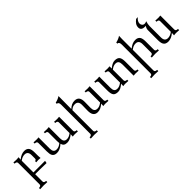

<svg xmlns="http://www.w3.org/2000/svg" viewBox="225 -2160 3831 3831"><g transform="rotate(-45 2140.5 -244.5)"><path d="M239.3 283.2Q198.7 278.8 139.6 278.8Q80.6 278.8 37.6 283.2V249Q97.7 249 97.7 206.5V-396Q97.7 -438.5 37.6 -438.5V-472.7Q76.2 -468.3 118.2 -468.3Q133.3 -468.3 149.4 -469.7Q174.3 -471.2 183.6 -473.6Q179.2 -438.5 179.2 -409.2Q265.6 -482.4 351.6 -482.4Q426.8 -482.4 456.5 -431.2Q479 -392.6 479 -311.5V-229Q479 -212.9 480.5 -192.4Q481.9 -160.6 483.9 -152.3Q460 -156.7 426.8 -156.7Q405.3 -156.7 362.3 -152.3V-186.5Q382.8 -186.5 390.4 -197Q397.9 -207.5 397.9 -229V-317.9Q397.9 -427.7 305.2 -427.7Q242.2 -427.7 179.2 -378.4V-48.8H507.3L496.6 4.4Q368.7 1 317.4 0.5Q281.7 0 179.2 0V206.5Q179.2 249 239.3 249Z M1077.1 9.8Q1028.8 9.8 1002.2 -10.5Q975.6 -30.8 964.8 -71.8Q920.4 -30.8 877.4 -10.5Q834.5 9.8 787.1 9.8Q711.4 9.8 684.6 -42Q664.6 -79.6 664.6 -161.1V-396Q664.6 -438.5 604.5 -438.5V-472.7L624.5 -470.7Q647.9 -468.3 694.3 -468.3Q708.5 -468.3 720.7 -469.7Q739.7 -471.7 745.6 -472.7V-154.8Q745.6 -99.6 766.1 -72.3Q786.6 -44.9 833.5 -44.9Q867.2 -44.9 897.2 -58.1Q927.2 -71.3 959 -97.7Q954.6 -125.5 954.6 -161.1V-396Q954.6 -438.5 894.5 -438.5V-472.7L914.6 -470.7Q938 -468.3 984.4 -468.3Q1015.6 -468.3 1035.6 -472.7V-154.8Q1035.6 -99.6 1056.2 -72.3Q1076.7 -44.9 1123.5 -44.9Q1154.8 -44.9 1183.6 -57.4Q1212.4 -69.8 1244.6 -94.7V-396Q1244.6 -438.5 1184.6 -438.5V-472.7L1204.6 -470.7Q1228 -468.3 1274.4 -468.3Q1305.2 -468.3 1326.2 -472.7V-77.1Q1326.2 -34.7 1386.2 -34.7V-0.5Q1337.9 -4.9 1305.7 -4.9Q1290.5 -4.9 1274.4 -3.9Q1249.5 -2 1240.2 0.5Q1244.6 -34.7 1244.6 -64Q1200.7 -26.9 1160.4 -8.5Q1120.1 9.8 1077.1 9.8Z M1668 283.2Q1627.4 278.8 1568.4 278.8Q1509.3 278.8 1466.3 283.2V249Q1526.4 249 1526.4 206.5V-612.8Q1526.4 -688 1477.1 -688V-717.8Q1556.6 -735.8 1610.4 -773.4Q1607.9 -714.8 1607.9 -409.7Q1649.4 -445.8 1684.6 -463.4Q1723.6 -482.4 1770 -482.4Q1843.8 -482.4 1874.5 -433.6Q1898.9 -395 1898.9 -319.8L1896.5 -154.8Q1896.5 -99.6 1917 -72.3Q1937.5 -44.9 1985.4 -44.9Q2016.6 -44.9 2045.4 -57.4Q2074.2 -69.8 2106.4 -94.7V-396Q2106.4 -438.5 2046.4 -438.5V-472.7L2066.4 -470.7Q2089.8 -468.3 2136.2 -468.3Q2167 -468.3 2188 -472.7V-77.1Q2188 -34.7 2248 -34.7V-0.5Q2199.7 -4.9 2167.5 -4.9Q2152.3 -4.9 2136.2 -3.9Q2111.3 -2 2102.1 0.5Q2106.4 -34.7 2106.4 -64Q2062.5 -26.9 2022.2 -8.5Q1981.9 9.8 1939 9.8Q1869.6 9.8 1839.4 -40Q1814.9 -79.1 1814.9 -152.8L1817.9 -317.9Q1817.9 -427.7 1723.6 -427.7Q1689.5 -427.7 1665 -417Q1642.6 -407.2 1607.9 -378.4V206.5Q1607.9 249 1668 249Z M2512.2 10.3Q2437 10.3 2407.7 -28.1Q2378.4 -66.4 2378.4 -161.1V-396Q2378.4 -438.5 2318.4 -438.5V-472.7L2338.4 -470.7Q2361.8 -468.3 2408.2 -468.3Q2439.5 -468.3 2459.5 -472.7V-154.8Q2459.5 -99.6 2480 -72.3Q2500.5 -44.9 2547.4 -44.9Q2578.6 -44.9 2607.4 -57.4Q2636.2 -69.8 2668.5 -94.7V-396Q2668.5 -438.5 2608.4 -438.5V-472.7L2628.4 -470.7Q2651.9 -468.3 2698.2 -468.3Q2729 -468.3 2750 -472.7V-409.2Q2790.5 -443.4 2828.4 -463.1Q2866.2 -482.9 2905.8 -482.9Q2980.5 -482.9 3010.7 -443.4Q3039.6 -405.8 3039.6 -311.5V-76.7Q3039.6 -34.2 3099.6 -34.2V0L3079.6 -2Q3055.2 -4.4 3009.8 -4.4Q2978.5 -4.4 2958.5 0V-317.9Q2958.5 -373 2938 -400.4Q2917.5 -427.7 2870.6 -427.7Q2839.4 -427.7 2810.5 -415.5Q2781.7 -403.3 2750 -378.4V-77.1Q2750 -34.7 2810.1 -34.7V-0.5Q2761.7 -4.9 2729.5 -4.9Q2714.4 -4.9 2698.2 -3.9Q2673.3 -2 2664.1 0.5Q2668.5 -34.7 2668.5 -64Q2627.4 -29.3 2589.6 -9.5Q2551.8 10.3 2512.2 10.3Z M3371.6 283.2Q3331.1 278.8 3272 278.8Q3212.9 278.8 3169.9 283.2V249Q3230 249 3230 206.5V-606.9Q3230 -682.6 3180.2 -682.6V-712.9Q3260.7 -731 3314.5 -769Q3311.5 -709.5 3311.5 -678.2V-409.7Q3356.9 -445.8 3395 -463.4Q3437.5 -482.4 3483.9 -482.4Q3558.6 -482.4 3588.9 -430.7Q3611.3 -392.1 3611.3 -311.5V-76.7Q3611.3 -34.2 3671.4 -34.2V0Q3630.9 -4.4 3571.8 -4.4Q3512.7 -4.4 3469.7 0V-34.2Q3530.3 -34.2 3530.3 -76.7V-317.9Q3530.3 -427.7 3437.5 -427.7Q3403.3 -427.7 3374 -415.5Q3348.6 -404.8 3311.5 -378.4V206.5Q3311.5 249 3371.6 249Z M3929.2 9.8Q3853.5 9.8 3824.2 -41.5Q3801.8 -80.1 3801.8 -161.1V-445.3Q3801.8 -470.2 3813 -496.1Q3822.3 -517.6 3835.9 -532.2Q3822.3 -530.3 3809.6 -530.3Q3759.8 -530.3 3732.9 -549.3Q3701.7 -570.8 3701.7 -613.8Q3701.7 -659.7 3725.1 -696.3Q3745.6 -728 3793.5 -766.6H3844.7Q3812 -745.6 3793.5 -712.4Q3776.4 -682.6 3776.4 -651.4Q3776.4 -620.6 3796.4 -598.9Q3816.4 -577.1 3849.1 -577.1Q3874 -577.1 3904.3 -591.3Q3882.8 -526.9 3882.8 -472.7V-154.8Q3882.8 -44.9 3975.6 -44.9Q4038.6 -44.9 4101.6 -94.2V-396Q4101.6 -438.5 4041.5 -438.5V-472.7L4061.5 -470.7Q4085 -468.3 4131.3 -468.3Q4161.1 -468.3 4183.1 -472.7V-76.7Q4183.1 -34.2 4243.2 -34.2V0Q4194.8 -4.4 4162.6 -4.4Q4147.5 -4.4 4131.3 -3.4Q4106.4 -1.5 4097.2 1Q4101.6 -34.2 4101.6 -63.5Q4015.1 9.8 3929.2 9.8Z"/></g></svg>

Font: Almanac
Style: Regular
Weight: 400
Designer: Eden's Almanac
Version: Version 3.501;March 28, 2021;FontCreator 13.0.0.2683 64-bit